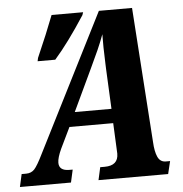

<svg xmlns="http://www.w3.org/2000/svg" viewBox="-88 -764 774 813"><g transform="rotate(-5 299.5 -357.0)"><path d="M607 -54 594 0H298L310 -54H329Q387 -54 387 -105L386 -127L381 -235H195L152 -146Q135 -109 135 -88Q135 -54 179 -54H193L181 0H-36L-24 -54H-5Q17 -54 30.5 -68.5Q44 -83 68 -132L362 -714H503L542 -141Q544 -100 554.5 -77Q565 -54 589 -54ZM379 -296 371 -465 370 -492Q367 -565 368 -614Q356 -581 341.5 -548.5Q327 -516 307 -474L223 -296ZM88 -538Q132 -638 161 -714H295L291 -702Q219 -591 160 -524H85Z"/></g></svg>

Font: Noto Serif CondExtraBold
Style: Italic
Weight: 800
Width: 3
Italic angle: -12°
Designer: Monotype Design Team
Foundry: Monotype Imaging Inc.
Version: Version 1.001